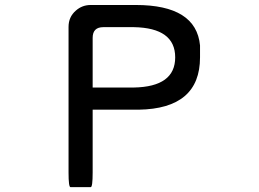

<svg xmlns="http://www.w3.org/2000/svg" viewBox="-20 -728 1040 770"><path d="M351.6 -288.1V-36.1Q351.6 22.5 343.8 22.5H262.7Q254.9 22.5 254.9 -36.1V-620.1Q254.9 -660.2 284.2 -685.5Q309.6 -708 343.8 -708H524.4Q766.6 -708 782.2 -545.9Q782.2 -708 782.2 -498Q782.2 -292 536.1 -288.1H351.6ZM351.6 -377H516.6Q682.6 -379.9 682.6 -498Q682.6 -616.2 516.6 -619.1H394.5Q351.6 -619.1 351.6 -576.2V-377Z"/></svg>

Font: YuPearl-Regular
Style: Regular
Weight: 400
Designer: Max Yao
Foundry: Max-Everyday
Version: Version 1.011; ttfautohint (v1.8.3)